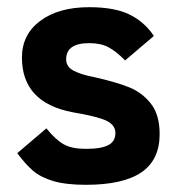

<svg xmlns="http://www.w3.org/2000/svg" viewBox="-20 -502 496 534"><path d="M28 -76 109 -145Q135 -113 157.5 -100.5Q180 -88 219 -88Q262 -88 281.5 -98.5Q301 -109 301 -132Q301 -154 276.5 -166Q252 -178 181 -190Q41 -217 41 -342Q41 -406 92 -444Q143 -482 228 -482Q299 -482 340.5 -461.5Q382 -441 408 -402L328 -334Q302 -360 281 -371Q260 -382 228 -382Q164 -382 164 -337Q164 -316 185.5 -305Q207 -294 240 -288Q302 -274 338.5 -259.5Q375 -245 399.5 -214Q424 -183 424 -129Q424 -57 373 -22.5Q322 12 219 12Q163 12 128 1.5Q93 -9 72 -27Q51 -45 28 -76Z"/></svg>

Font: KoHo
Style: Bold
Weight: 700
Designer: Cadson Demak & Katatrad Team
Foundry: Cadson Demak Co.,Ltd.
Version: Version 1.000; ttfautohint (v1.6)